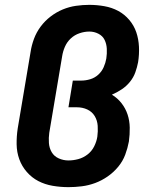

<svg xmlns="http://www.w3.org/2000/svg" viewBox="-20 -763 640 791"><path d="M262 8Q229 8 197 2.5Q165 -3 138 -17Q111 -31 90.5 -54.5Q70 -78 59.5 -107Q49 -136 48.5 -168.5Q48 -201 53 -234L106 -549Q110 -576 120 -603Q130 -630 147.5 -653.5Q165 -677 188.5 -695Q212 -713 238.5 -724Q265 -735 293 -739Q321 -743 348 -743Q379 -743 410 -737.5Q441 -732 467 -718Q493 -704 512.5 -681Q532 -658 541.5 -630Q551 -602 552.5 -570.5Q554 -539 549 -507Q545 -486 537.5 -465Q530 -444 515.5 -426Q501 -408 481.5 -395Q462 -382 441 -373Q464 -359 480.5 -338Q497 -317 505.5 -291.5Q514 -266 514.5 -237.5Q515 -209 511 -180Q506 -153 496 -126Q486 -99 467 -76Q448 -53 423.5 -36Q399 -19 372 -9Q345 1 317 4.5Q289 8 262 8ZM262 -102Q282 -102 302.5 -107.5Q323 -113 340.5 -126.5Q358 -140 368 -160Q378 -180 381 -200Q384 -222 382.5 -244.5Q381 -267 370 -285Q359 -303 339.5 -312Q320 -321 297 -321H262L280 -431H315Q333 -431 351.5 -436.5Q370 -442 384.5 -455Q399 -468 407 -486Q415 -504 418 -522Q421 -542 420 -562Q419 -582 411 -598.5Q403 -615 385.5 -624Q368 -633 348 -633Q328 -633 307.5 -626Q287 -619 271.5 -604.5Q256 -590 247.5 -570.5Q239 -551 236 -531L183 -216Q180 -195 181.5 -174Q183 -153 193 -136Q203 -119 222 -110.5Q241 -102 262 -102Z"/></svg>

Font: Iosevka XBd Ex Obl
Style: Regular
Weight: 800
Width: 7
Italic angle: -9°
Monospace: yes
Designer: Belleve Invis
Foundry: Belleve Invis
Version: Version 32.5.0; ttfautohint (v1.8.4)